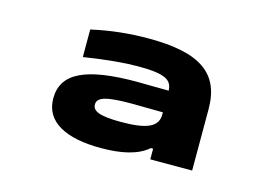

<svg xmlns="http://www.w3.org/2000/svg" viewBox="-55 -770 709 505"><g transform="rotate(15 300.0 -517.5)"><path d="M296 -673C244 -673 195 -668 141 -656V-581C206 -591 251 -595 289 -595C364 -595 381 -582 382 -554C343 -554 314 -555 296 -555C158 -555 94 -526 94 -456C94 -391 155 -362 248 -362C303 -362 347 -371 376 -396H382V-367H496V-534C496 -632 436 -673 296 -673ZM204 -469C204 -489 229 -496 298 -496C316 -496 350 -495 382 -495V-489C382 -456 354 -442 282 -442C223 -442 204 -451 204 -469Z"/></g></svg>

Font: LT Wave Mono Bold
Style: Regular
Weight: 700
Designer: Daniel Lyons
Version: Version 2.5 (Glyphs App)